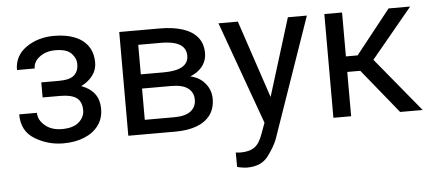

<svg xmlns="http://www.w3.org/2000/svg" viewBox="-50 -649 2194 974"><g transform="rotate(-5 1046.5 -162.5)"><path d="M266.1 -252.4H168.9V-308.1H258.8Q315.4 -308.1 337.2 -328.9Q358.9 -349.6 358.9 -384.3Q358.9 -415 335 -439.7Q311 -464.4 253.4 -464.4Q206.5 -464.4 174.1 -440.2Q141.6 -416 141.6 -381.3H51.3Q51.3 -453.6 111.1 -495.6Q170.9 -537.6 253.4 -537.6Q314.5 -537.6 358.4 -520Q402.3 -502.4 426 -468.3Q449.7 -434.1 449.7 -384.3Q449.7 -330.1 400.6 -291.3Q351.6 -252.4 266.1 -252.4ZM168.9 -286.6H266.1Q329.1 -286.6 372.1 -270.5Q415 -254.4 437.3 -223.9Q459.5 -193.4 459.5 -148.9Q459.5 -99.1 433.3 -63.7Q407.2 -28.3 360.8 -9.3Q314.5 9.8 253.4 9.8Q176.3 9.8 109.6 -30.3Q43 -70.3 43 -156.2H133.3Q133.3 -120.1 166.5 -91.6Q199.7 -63 253.4 -63Q310.5 -63 339.4 -88.6Q368.2 -114.3 368.2 -148.4Q368.2 -192.9 341.6 -212.2Q314.9 -231.4 258.8 -231.4H168.9Z M824.7 -232.4H651.4L650.4 -304.7H792Q854.5 -304.7 886.5 -323.2Q918.5 -341.8 918.5 -378.9Q918.5 -404.3 904.1 -421.4Q889.6 -438.5 861.3 -446.8Q833 -455.1 791 -455.1H675.3V0H585V-528.3H791Q858.4 -528.3 907.2 -512.7Q956.1 -497.1 982.7 -464.8Q1009.3 -432.6 1009.3 -383.3Q1009.3 -351.1 991.9 -324.2Q974.6 -297.4 941.4 -280Q908.2 -262.7 859.9 -259.3ZM824.7 0H618.7L663.6 -73.2H824.7Q880.9 -73.2 908.9 -94.2Q937 -115.2 937 -152.8Q937 -190.4 908.9 -211.4Q880.9 -232.4 824.7 -232.4H687.5L688.5 -304.7H859.9L892.6 -277.3Q958 -272.5 992.9 -235.6Q1027.8 -198.7 1027.8 -150.4Q1027.8 -100.6 1003.2 -67.1Q978.5 -33.7 933.1 -16.8Q887.7 0 824.7 0Z M1296.9 -54.7 1443.8 -528.3H1540.5L1328.6 81.5Q1314 120.6 1278.8 167Q1243.7 213.4 1171.9 213.4Q1160.6 213.4 1144.3 210.7Q1127.9 208 1121.1 205.6L1120.6 132.3Q1124.5 132.8 1133.1 133.5Q1141.6 134.3 1145 134.3Q1190.9 134.3 1216.8 115.5Q1242.7 96.7 1259.3 47.9ZM1189 -528.3 1326.2 -118.2 1349.6 -22.9 1284.7 10.3 1090.3 -528.3Z M1719.7 -528.3V0H1629.4V-528.3ZM2066.4 -528.3 1815.9 -225.6H1689.5L1675.8 -304.7H1779.3L1956.5 -528.3ZM1969.2 0 1774.9 -239.3 1833 -304.7 2084 0Z"/></g></svg>

Font: RobotoDEMO
Style: Regular
Weight: 400
Designer: Christian Robertson
Foundry: Google
Version: Version 2.136